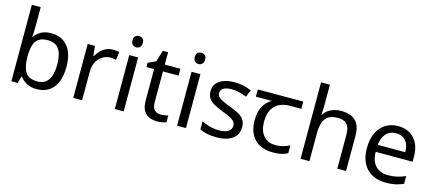

<svg xmlns="http://www.w3.org/2000/svg" viewBox="-55 -1296 4166 1843"><g transform="rotate(15 2028.0 -375.0)"><path d="M173 -575Q173 -541 171.5 -511.5Q170 -482 168 -465H173Q196 -499 236 -522Q276 -545 339 -545Q439 -545 499.5 -475.5Q560 -406 560 -268Q560 -176 532.5 -114Q505 -52 455 -21Q405 10 339 10Q276 10 236 -13Q196 -36 173 -68H166L148 0H85V-760H173ZM324 -472Q267 -472 234 -450.5Q201 -429 187 -384.5Q173 -340 173 -271V-267Q173 -168 205.5 -115.5Q238 -63 326 -63Q398 -63 433.5 -116Q469 -169 469 -269Q469 -370 433.5 -421Q398 -472 324 -472Z M950 -546Q965 -546 982.5 -544.5Q1000 -543 1013 -540L1002 -459Q989 -462 973.5 -464Q958 -466 944 -466Q913 -466 885 -453Q857 -440 835 -416.5Q813 -393 800.5 -360Q788 -327 788 -286V0H700V-536H772L782 -438H786Q803 -468 827 -492.5Q851 -517 882 -531.5Q913 -546 950 -546Z M1201 -536V0H1113V-536ZM1158 -737Q1178 -737 1193.5 -723.5Q1209 -710 1209 -681Q1209 -653 1193.5 -639Q1178 -625 1158 -625Q1136 -625 1121 -639Q1106 -653 1106 -681Q1106 -710 1121 -723.5Q1136 -737 1158 -737Z M1550 -62Q1570 -62 1591 -65.5Q1612 -69 1625 -73V-6Q1611 1 1585 5.5Q1559 10 1535 10Q1493 10 1457.5 -4.5Q1422 -19 1400 -55Q1378 -91 1378 -156V-468H1302V-510L1379 -545L1414 -659H1466V-536H1621V-468H1466V-158Q1466 -109 1489.5 -85.5Q1513 -62 1550 -62Z M1820 -536V0H1732V-536ZM1777 -737Q1797 -737 1812.5 -723.5Q1828 -710 1828 -681Q1828 -653 1812.5 -639Q1797 -625 1777 -625Q1755 -625 1740 -639Q1725 -653 1725 -681Q1725 -710 1740 -723.5Q1755 -737 1777 -737Z M2339 -148Q2339 -96 2313 -61Q2287 -26 2239 -8Q2191 10 2125 10Q2069 10 2028.5 1Q1988 -8 1957 -24V-104Q1989 -88 2034.5 -74.5Q2080 -61 2127 -61Q2194 -61 2224 -82.5Q2254 -104 2254 -140Q2254 -160 2243 -176Q2232 -192 2203.5 -208Q2175 -224 2122 -244Q2070 -264 2033 -284Q1996 -304 1976 -332Q1956 -360 1956 -404Q1956 -472 2011.5 -509Q2067 -546 2157 -546Q2206 -546 2248.5 -536.5Q2291 -527 2328 -510L2298 -440Q2264 -454 2227 -464Q2190 -474 2151 -474Q2097 -474 2068.5 -456.5Q2040 -439 2040 -409Q2040 -387 2053 -371.5Q2066 -356 2096.5 -341.5Q2127 -327 2178 -307Q2229 -288 2265 -268Q2301 -248 2320 -219.5Q2339 -191 2339 -148Z M2685 10Q2567 10 2502 -57Q2437 -124 2437 -245Q2437 -325 2466 -380.5Q2495 -436 2549 -465H2390V-537H2842V-465H2729Q2635 -465 2581.5 -411.5Q2528 -358 2528 -252Q2528 -165 2571 -114.5Q2614 -64 2694 -64Q2731 -64 2765 -73.5Q2799 -83 2831 -99V-21Q2802 -5 2767 2.5Q2732 10 2685 10Z M3047 -537Q3047 -518 3045.5 -498Q3044 -478 3042 -462H3048Q3065 -490 3091 -508Q3117 -526 3149 -535.5Q3181 -545 3215 -545Q3280 -545 3323.5 -524.5Q3367 -504 3389 -461Q3411 -418 3411 -349V0H3324V-343Q3324 -408 3295 -440Q3266 -472 3204 -472Q3144 -472 3110 -449.5Q3076 -427 3061.5 -383.5Q3047 -340 3047 -277V0H2959V-760H3047Z M3784 -546Q3853 -546 3902.5 -516Q3952 -486 3978.5 -431.5Q4005 -377 4005 -304V-251H3638Q3640 -160 3684.5 -112.5Q3729 -65 3809 -65Q3860 -65 3899.5 -74.5Q3939 -84 3981 -102V-25Q3940 -7 3900 1.5Q3860 10 3805 10Q3729 10 3670.5 -21Q3612 -52 3579.5 -113.5Q3547 -175 3547 -264Q3547 -352 3576.5 -415Q3606 -478 3659.5 -512Q3713 -546 3784 -546ZM3783 -474Q3720 -474 3683.5 -433.5Q3647 -393 3640 -321H3913Q3913 -367 3899 -401Q3885 -435 3856.5 -454.5Q3828 -474 3783 -474Z"/></g></svg>

Font: ukorean15
Style: Book
Weight: 400
Designer: Jelle Bosma - Monotype Design Team
Foundry: Monotype Imaging Inc.
Version: Version 2.003